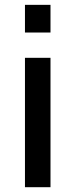

<svg xmlns="http://www.w3.org/2000/svg" viewBox="-20 -780 314 800"><path d="M84 -644.5V-759.8H190.4V-644.5ZM84 0V-539.1H190.4V0Z"/></svg>

Font: Min Sans Medium
Style: Regular
Weight: 500
Designer: Jinseong-Kim, NotoSansCJK, Nunito
Foundry: Jinseong-Kim
Version: Version 1.400;Glyphs 3.1.2 (3151)